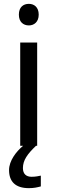

<svg xmlns="http://www.w3.org/2000/svg" viewBox="-20 -757 298 997"><path d="M130 -737C101 -737 78 -720 78 -681C78 -643 101 -625 130 -625C157 -625 181 -643 181 -681C181 -720 157 -737 130 -737ZM99 116C99 75 122 43 167 0H173V-536H85V0H100C64 30 27 78 27 126C27 185 59 220 130 220C156 220 173 216 192 211V155C181 157 166 161 144 161C116 161 99 146 99 116Z"/></svg>

Font: Noto Sans Cypriot
Style: Regular
Weight: 400
Designer: Monotype Design Team
Foundry: Monotype Imaging Inc.
Version: Version 2.002